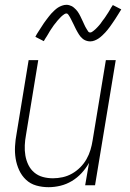

<svg xmlns="http://www.w3.org/2000/svg" viewBox="-20 -770 540 798"><path d="M182 8Q155 8 130.5 1Q106 -6 88 -23Q70 -40 59.5 -63Q49 -86 45 -111Q41 -136 42.5 -162.5Q44 -189 49 -215L99 -520H139L88 -209Q84 -188 83 -166Q82 -144 85.5 -123.5Q89 -103 98 -84.5Q107 -66 122.5 -53Q138 -40 158 -34.5Q178 -29 200 -29Q220 -29 240.5 -33.5Q261 -38 279.5 -48.5Q298 -59 313.5 -74.5Q329 -90 339.5 -108.5Q350 -127 356 -147Q362 -167 365 -187L420 -520H461L375 0H334L350 -93Q337 -70 319 -50.5Q301 -31 278.5 -17.5Q256 -4 231 2Q206 8 182 8ZM355 -598Q349 -598 343 -599.5Q337 -601 332 -603.5Q327 -606 322.5 -610Q318 -614 314.5 -618Q311 -622 308 -627Q305 -632 302 -637Q299 -642 296.5 -647Q294 -652 291.5 -657Q289 -662 286.5 -667.5Q284 -673 281 -678.5Q278 -684 275.5 -689.5Q273 -695 270.5 -699Q268 -703 264.5 -708.5Q261 -714 256 -714Q252 -714 248 -711.5Q244 -709 241 -706.5Q238 -704 234 -700.5Q230 -697 226 -692Q222 -687 220.5 -686Q219 -685 217 -682Q215 -679 212.5 -676Q210 -673 207.5 -670Q205 -667 202.5 -663.5Q200 -660 197.5 -656Q195 -652 192 -648Q189 -644 186.5 -639.5Q184 -635 181 -630Q178 -625 175 -620Q172 -615 168.5 -610Q165 -605 162 -599L127 -617Q133 -629 139.5 -638.5Q146 -648 151.5 -657Q157 -666 162.5 -674Q168 -682 173.5 -689Q179 -696 183.5 -702Q188 -708 193 -713.5Q198 -719 206 -726.5Q214 -734 221 -738.5Q228 -743 237.5 -746.5Q247 -750 256 -750Q262 -750 267.5 -748.5Q273 -747 278 -744.5Q283 -742 287.5 -738Q292 -734 296 -730Q300 -726 303 -721.5Q306 -717 309 -712Q312 -707 314.5 -701.5Q317 -696 319.5 -691Q322 -686 324.5 -680.5Q327 -675 329.5 -669.5Q332 -664 334.5 -659Q337 -654 340 -649.5Q343 -645 346 -640Q349 -635 355 -635Q359 -635 362.5 -637.5Q366 -640 369.5 -642.5Q373 -645 376.5 -648.5Q380 -652 384.5 -656.5Q389 -661 390 -662.5Q391 -664 393.5 -666.5Q396 -669 398 -672Q400 -675 402.5 -678.5Q405 -682 407.5 -685.5Q410 -689 413 -692.5Q416 -696 418.5 -700.5Q421 -705 424 -709Q427 -713 430 -718Q433 -723 436 -728Q439 -733 442 -738.5Q445 -744 449 -749L484 -731Q477 -720 471 -710Q465 -700 459 -691Q453 -682 447.5 -674Q442 -666 437 -659Q432 -652 427 -646Q422 -640 417.5 -635Q413 -630 405 -622.5Q397 -615 389.5 -610Q382 -605 373 -601.5Q364 -598 355 -598Z"/></svg>

Font: Iosevka SS04 XLt Obl
Style: Regular
Weight: 200
Italic angle: -9°
Monospace: yes
Designer: Belleve Invis
Foundry: Belleve Invis
Version: Version 19.0.0; ttfautohint (v1.8.4)